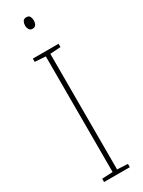

<svg xmlns="http://www.w3.org/2000/svg" viewBox="-239 -1029 716 962"><g transform="rotate(-30 119.0 -548.0)"><path d="M194 -93H45V-112L107 -115V-784L45 -788V-807H194V-788L133 -784V-115L194 -112ZM120 -1003Q135 -1003 140 -993Q145 -983 145 -971Q145 -956 139 -946.5Q133 -937 119 -937Q106 -937 100 -947Q94 -957 94 -970Q94 -982 99.5 -992.5Q105 -1003 120 -1003Z"/></g></svg>

Font: Noto Sans Telugu UI Condensed Thin
Style: Regular
Weight: 100
Width: 3
Designer: Jelle Bosma - Monotype Design Team
Foundry: Monotype Imaging Inc.
Version: Version 2.005; ttfautohint (v1.8.4.7-5d5b)